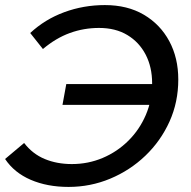

<svg xmlns="http://www.w3.org/2000/svg" viewBox="-23 -728 752 756"><path d="M223 -315 238 -397H613L597 -315ZM390 -708Q479 -708 543.5 -670Q608 -632 643.5 -566Q679 -500 679 -415Q679 -326 644.5 -249.5Q610 -173 549.5 -115Q489 -57 411 -24.5Q333 8 247 8Q163 8 98 -20Q33 -48 -3 -102L72 -165Q105 -122 153 -102Q201 -82 260 -82Q324 -82 381 -106Q438 -130 482 -173.5Q526 -217 551 -275Q576 -333 576 -400Q576 -464 550.5 -513Q525 -562 478.5 -590Q432 -618 367 -618Q307 -618 252 -598Q197 -578 146 -535L96 -598Q154 -652 230 -680Q306 -708 390 -708Z"/></svg>

Font: MOST Montserrat Medium
Style: Italic
Weight: 500
Italic angle: -11.3°
Designer: Julieta Ulanovsky
Foundry: Julieta Ulanovsky
Version: Version 8.000;March 11, 2024;FontCreator 15.0.0.2926 64-bit